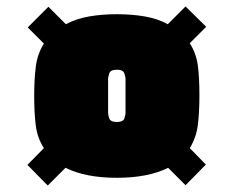

<svg xmlns="http://www.w3.org/2000/svg" viewBox="-20 -688 724 595"><path d="M116 -229Q96 -260 91 -298Q86 -336 86 -391Q86 -443 91 -482Q96 -521 116 -553L66 -603L130 -667L184 -613Q216 -630 256 -637Q296 -644 342 -644Q389 -644 429 -637Q469 -630 500 -613L555 -668L619 -605L568 -554Q588 -523 593 -485.5Q598 -448 598 -393Q598 -339 593 -300Q588 -261 568 -229L618 -178L555 -114L501 -168Q439 -137 342 -137Q245 -137 183 -168L128 -113L65 -177ZM369 -445Q369 -448 365.5 -460Q362 -472 342 -472Q322 -472 318.5 -460Q315 -448 315 -445V-337Q315 -333 318.5 -321.5Q322 -310 342 -310Q362 -310 365.5 -321.5Q369 -333 369 -337Z"/></svg>

Font: Gasoek One
Style: Regular
Weight: 400
Designer: Jiashuo Zhang
Foundry: JAMO
Version: Version 1.000; ttfautohint (v1.8.4.7-5d5b);gftools[0.9.29]